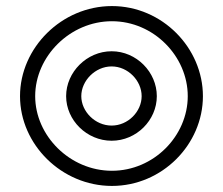

<svg xmlns="http://www.w3.org/2000/svg" viewBox="-20 -573 735 633"><path d="M96 -256C96 -386.7 210.7 -503 349 -503C487 -503 599 -387.1 599 -256C599 -125 487.1 -10 349 -10C210.6 -10 96 -125.4 96 -256ZM46 -256C46 -96.6 183.4 40 349 40C514.9 40 649 -97 649 -256C649 -414.9 515 -553 349 -553C183.3 -553 46 -415.3 46 -256ZM198 -256C198 -176.6 266.3 -109 348 -109C429.9 -109 497 -176.8 497 -256C497 -335 430.1 -404 348 -404C266.1 -404 198 -335.2 198 -256ZM248 -256C248 -306.8 293.9 -354 348 -354C401.9 -354 447 -307 447 -256C447 -205.2 402.1 -159 348 -159C293.7 -159 248 -205.4 248 -256Z"/></svg>

Font: Hussar Techniczny
Style: Bold 
Weight: 700
Foundry: Cannot Into Space Fonts
Version: Version 0.77